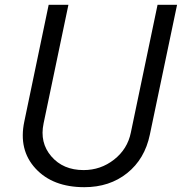

<svg xmlns="http://www.w3.org/2000/svg" viewBox="-20 -765 755 797"><path d="M330 12Q199 12 127.5 -65.5Q56 -143 81 -261L182 -745H264L161 -253Q144 -173 193 -116Q242 -59 327 -59Q398 -59 453.5 -102.5Q509 -146 523 -214L634 -745H715L602 -206Q581 -105 508 -46.5Q435 12 330 12Z"/></svg>

Font: Plus Jakarta Display Light
Style: Italic
Weight: 300
Italic angle: -12°
Designer: Gumpita Rahayu
Foundry: Tokotype Studio
Version: Version 1.000;hotconv 1.0.109;makeotfexe 2.5.65596